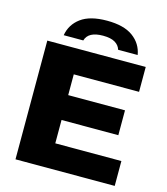

<svg xmlns="http://www.w3.org/2000/svg" viewBox="-135 -1052 1004 1156"><g transform="rotate(15 367.0 -474.5)"><path d="M277.5 -155H689.5V0H71V-740H684.5V-585H277.5V-455.5H631.5V-300.5H277.5ZM388.5 -949Q494 -949 550.8 -907.2Q607.5 -865.5 619 -797H497Q489.5 -824 463 -839.8Q436.5 -855.5 388.5 -855.5Q296.5 -855.5 280 -797H158Q169.5 -865.5 226 -907.2Q282.5 -949 388.5 -949Z"/></g></svg>

Font: Encode Sans Expanded ExtraBold
Style: Regular
Weight: 800
Width: 7
Designer: Multiple Designers
Foundry: Impallari Type
Version: Version 2.000